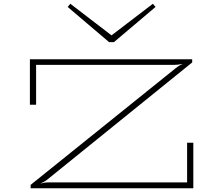

<svg xmlns="http://www.w3.org/2000/svg" viewBox="-20 -1001 1180 1021"><path d="M143 -18 915 -639Q925 -647 935.5 -653Q946 -659 950 -660V-661Q925 -656 906 -656H172V-444H139V-686H1002V-669L229 -44Q218 -35 197 -26V-25Q200 -26 211.5 -28.5Q223 -31 235 -31H975V-242H1008V0H143ZM807 -964 586 -777H560L340 -964L354 -981L573 -813L793 -981Z"/></svg>

Font: BioRhyme Expanded ExtraLight
Style: Regular
Weight: 275
Width: 7
Designer: Aoife Mooney
Foundry: Aoife Mooney Type
Version: Version 1.001